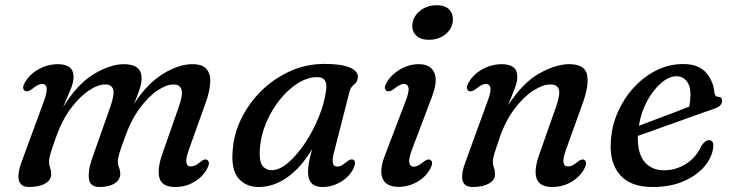

<svg xmlns="http://www.w3.org/2000/svg" viewBox="-20 -718 2852 748"><path d="M337.5 -96.5 410 -302.5Q426.5 -349 421 -369Q415.5 -389 390 -389Q361.5 -389 326 -365.2Q290.5 -341.5 256.5 -296.5Q222.5 -251.5 199.5 -187Q183 -141.5 177 -121Q171 -100.5 171 -88Q171 -75.5 175.2 -64.5Q179.5 -53.5 179.5 -40Q179.5 -16.5 156 -3Q132.5 10.5 92.5 10.5Q59 10.5 53.2 -17.5Q47.5 -45.5 67.5 -96.5L149.5 -319.5Q164.5 -359.5 161.8 -375.2Q159 -391 144 -391Q128.5 -391 105.5 -371.5Q87.5 -358.5 78 -363.5Q62.5 -372.5 78 -398.5Q96.5 -430 131.8 -449Q167 -468 205.5 -468Q266.5 -468 266.5 -419Q266.5 -396 254.2 -367.5Q242 -339 225.5 -300Q281 -390.5 345.2 -429.2Q409.5 -468 462.5 -468Q533.5 -468 531.5 -410.5Q531 -390.5 522.8 -367Q514.5 -343.5 502.5 -314Q555 -394 616.2 -431Q677.5 -468 729 -468Q770 -468 785.8 -447.8Q801.5 -427.5 798.8 -392.8Q796 -358 780.5 -315.5L718 -141Q703.5 -102 706 -85.8Q708.5 -69.5 723.5 -69.5Q731.5 -69.5 740.2 -73.5Q749 -77.5 761 -87.5Q777.5 -101 787 -95Q801 -86.5 786.5 -60Q770 -29 736.5 -9.2Q703 10.5 662.5 10.5Q611 10.5 601.2 -24.5Q591.5 -59.5 613 -120L676.5 -301.5Q693 -348 687.2 -368.5Q681.5 -389 656 -389Q628.5 -389 593 -365.2Q557.5 -341.5 523 -294.2Q488.5 -247 464 -176Q449.5 -136 444.2 -118Q439 -100 439 -89.5Q439 -75.5 443.8 -64.8Q448.5 -54 448.5 -40Q448 -17 426 -3.2Q404 10.5 368 10.5Q330.5 10.5 326.5 -21.2Q322.5 -53 337.5 -96.5Z M1282 -127.5Q1273.5 -96.5 1276.8 -82.8Q1280 -69 1293.5 -69Q1303 -69 1311.2 -73.8Q1319.5 -78.5 1331 -88Q1347 -100.5 1356 -96Q1369.5 -88.5 1357 -61.5Q1341.5 -30 1308.2 -9.8Q1275 10.5 1236 10.5Q1180 10.5 1180 -48.5Q1180 -64 1183.2 -83.2Q1186.5 -102.5 1196 -137Q1152.5 -64.5 1099 -27Q1045.5 10.5 988.5 10.5Q937.5 10.5 908.8 -23.5Q880 -57.5 886.5 -131.5Q890.5 -195.5 920 -255.8Q949.5 -316 998.2 -364Q1047 -412 1109.8 -440.5Q1172.5 -469 1243.5 -469Q1312 -469 1344 -454.5Q1376 -440 1374 -416.5Q1372.5 -398 1359.8 -389Q1347 -380 1342 -362.5ZM992.5 -141Q988.5 -93 1001.5 -74Q1014.5 -55 1039 -55Q1068.5 -55 1102.8 -84.2Q1137 -113.5 1168.5 -160.8Q1200 -208 1222.5 -263.5Q1245 -319 1251 -371.5Q1256 -417.5 1216 -417.5Q1178.5 -417.5 1140.5 -393.8Q1102.5 -370 1070.5 -330Q1038.5 -290 1017.5 -241Q996.5 -192 992.5 -141Z M1650.5 -563Q1617.5 -563 1600.5 -580.8Q1583.5 -598.5 1586.5 -624Q1589.5 -653.5 1615.8 -675.5Q1642 -697.5 1682 -697.5Q1715.5 -697.5 1731.2 -679.5Q1747 -661.5 1744 -634.5Q1741 -605 1715 -584Q1689 -563 1650.5 -563ZM1586 -138Q1571.5 -99.5 1574.5 -84Q1577.5 -68.5 1592.5 -68.5Q1607 -68.5 1630 -87.5Q1647 -101 1656.5 -95Q1670.5 -86.5 1656 -60Q1639.5 -29.5 1605.8 -9.8Q1572 10 1532 10Q1485 10 1470.8 -22Q1456.5 -54 1480.5 -115L1558.5 -319.5Q1574.5 -359.5 1571.5 -375.2Q1568.5 -391 1553 -391Q1538.5 -391 1515 -371.5Q1497 -358.5 1487 -363.5Q1471.5 -372.5 1487.5 -398.5Q1505.5 -428.5 1539.8 -448.2Q1574 -468 1612 -468Q1656 -468 1671.5 -436Q1687 -404 1662 -338.5Z M1806.5 -363.5Q1791 -372.5 1807 -398.5Q1825.5 -430 1860.8 -449Q1896 -468 1935 -468Q1995.5 -468 1995.5 -419Q1995.5 -400.5 1986 -375Q1976.5 -349.5 1959.5 -308Q2017 -396.5 2081.5 -432.2Q2146 -468 2197 -468Q2259 -468 2267.2 -426.5Q2275.5 -385 2249.5 -314L2185.5 -136Q2172.5 -100 2175.2 -84.8Q2178 -69.5 2193 -69.5Q2201 -69.5 2209.5 -73.5Q2218 -77.5 2230.5 -87.5Q2246.5 -101 2256 -95Q2270 -86.5 2256 -60Q2239 -28.5 2205.2 -9Q2171.5 10.5 2132 10.5Q2083 10.5 2071 -21.5Q2059 -53.5 2080 -113.5L2145 -298.5Q2163 -348 2157.5 -368.5Q2152 -389 2123.5 -389Q2095 -389 2057.5 -365Q2020 -341 1984.8 -294.5Q1949.5 -248 1926.5 -181.5Q1911 -136.5 1905.5 -118Q1900 -99.5 1900 -88Q1900 -76 1904.2 -64.8Q1908.5 -53.5 1908.5 -39Q1908.5 -16.5 1884.8 -3Q1861 10.5 1821.5 10.5Q1755.5 10.5 1795.5 -93L1878 -319.5Q1893.5 -359.5 1890.8 -375.2Q1888 -391 1872.5 -391Q1857.5 -391 1834.5 -371.5Q1816.5 -358.5 1806.5 -363.5Z M2758.5 -144Q2755 -107 2726 -71.5Q2697 -36 2645.2 -12.8Q2593.5 10.5 2522 10.5Q2436.5 10.5 2395.8 -36.2Q2355 -83 2359.5 -163Q2362 -223.5 2385.8 -278.5Q2409.5 -333.5 2448.5 -376.2Q2487.5 -419 2537 -443.8Q2586.5 -468.5 2642 -468.5Q2699.5 -468.5 2729 -436.8Q2758.5 -405 2763 -358.5Q2765 -341.5 2777 -341Q2793 -341 2793 -325Q2793 -315.5 2785.8 -307.5Q2778.5 -299.5 2760 -293.5Q2733.5 -284.5 2695.2 -270.8Q2657 -257 2614.8 -242Q2572.5 -227 2533 -212.8Q2493.5 -198.5 2465 -188.5Q2463 -121 2490.8 -87.8Q2518.5 -54.5 2567 -54.5Q2612.5 -54.5 2652.5 -79.5Q2692.5 -104.5 2713.5 -151.5Q2728 -172 2742 -172Q2762 -171.5 2758.5 -144ZM2615.5 -421Q2587 -421 2556.2 -395Q2525.5 -369 2501.5 -325.2Q2477.5 -281.5 2469 -228Q2496.5 -238.5 2531.8 -251.8Q2567 -265 2602 -278.2Q2637 -291.5 2665 -302.5Q2669.5 -322 2670 -351Q2670 -382.5 2655.2 -401.8Q2640.5 -421 2615.5 -421Z"/></svg>

Font: Fraunces 9pt S050
Style: Italic
Weight: 400
Italic angle: -16°
Version: Version 1.000; ttfautohint (v1.8.3)